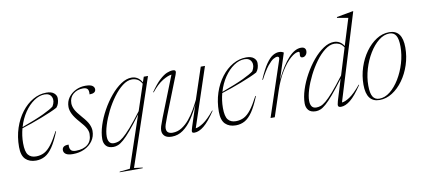

<svg xmlns="http://www.w3.org/2000/svg" viewBox="-82 -1044 3462 1568"><g transform="rotate(-10 1649.0 -260.0)"><path d="M345.5 -197.5Q313.5 -118 282.8 -72.8Q252 -27.5 218.2 -8.8Q184.5 10 143.5 10Q89 10 57 -21.2Q25 -52.5 25 -123Q25 -207 49 -279.5Q73 -352 114.8 -406.5Q156.5 -461 209.8 -491.5Q263 -522 321 -522Q363.5 -522 384.5 -503.5Q405.5 -485 405.5 -461Q405.5 -414.5 381 -386.5Q358 -374 322.2 -358.5Q286.5 -343 244.2 -326.8Q202 -310.5 159.2 -295.5Q116.5 -280.5 79 -269Q71.5 -240.5 67.2 -210Q63 -179.5 63 -147.5Q63 -77.5 85 -50.5Q107 -23.5 149.5 -23.5Q187 -23.5 217.2 -39.2Q247.5 -55 276.8 -93.2Q306 -131.5 341 -199ZM304.5 -510Q260.5 -510 216.8 -480.2Q173 -450.5 137.2 -398.2Q101.5 -346 82 -278.5Q200 -321.5 264.5 -352.2Q329 -383 351.5 -402Q376.5 -444.5 362.2 -477.2Q348 -510 304.5 -510Z M427 -72.5Q424.5 -43 435.5 -28Q446.5 -12.5 477.5 -12.5Q539.5 -12.5 575.2 -41.8Q611 -71 611 -130Q611 -151.5 598 -176.2Q585 -201 548 -242Q511 -283.5 495.2 -315.5Q479.5 -347.5 479.5 -375Q479.5 -419.5 503.2 -452.5Q527 -485.5 564.8 -503.8Q602.5 -522 644 -522Q685.5 -522 702.2 -510.2Q719 -498.5 719 -480.5Q719 -446.5 667 -446.5Q670 -479.5 659 -491.5Q648 -504 622 -504Q573.5 -504 540.5 -476.2Q507.5 -448.5 507.5 -400.5Q507.5 -376 520.8 -348.8Q534 -321.5 573.5 -277Q613 -233 626 -203.8Q639 -174.5 639 -149.5Q639 -102.5 613.5 -66.5Q588 -30.5 545 -10.2Q502 10 449.5 10Q409 10 391 -2.5Q373 -15 373 -35.5Q373 -52.5 385.2 -62.5Q397.5 -72.5 427 -72.5Z M885.5 208.5 1029 -217Q973.5 -142 935.2 -96.8Q897 -51.5 870.2 -28.5Q843.5 -5.5 823.8 2.2Q804 10 786 10Q744 10 724.8 -12Q705.5 -34 705.5 -68.5Q705.5 -120 725 -181Q744.5 -242 777.8 -302Q811 -362 852.8 -412Q894.5 -462 939.5 -492Q984.5 -522 1027 -522Q1082.5 -522 1113 -468L1128 -512H1163L920 208.5L991 217.5L989.5 222.5H798L800 217.5ZM745 -83.5Q745 -54 756.8 -36.8Q768.5 -19.5 794.5 -19.5Q811.5 -19.5 830 -25.5Q848.5 -31.5 874.2 -52.8Q900 -74 939.5 -119Q979 -164 1038 -242L1109.5 -457Q1093 -486 1072.2 -496.5Q1051.5 -507 1028.5 -507Q989.5 -507 949.2 -476Q909 -445 872.5 -395.2Q836 -345.5 807.2 -288Q778.5 -230.5 761.8 -176.2Q745 -122 745 -83.5Z M1446 -40.5 1503.5 -216.5Q1475 -153.5 1440.2 -102Q1405.5 -50.5 1363.2 -20.2Q1321 10 1270 10Q1229.5 10 1210.5 -8Q1191.5 -26 1191.5 -53.5Q1191.5 -69.5 1197.5 -89.5Q1203.5 -109.5 1221 -154.5L1353.5 -489.5Q1325 -487 1279.5 -459.8Q1234 -432.5 1185 -371.5L1181.5 -374.5Q1224 -436 1258.5 -467.8Q1293 -499.5 1320.5 -510.8Q1348 -522 1369.5 -522Q1389 -522 1391.8 -512Q1394.5 -502 1386 -481L1261 -164Q1243.5 -119.5 1237 -98.5Q1230.5 -77.5 1230.5 -66Q1230.5 -40.5 1244.8 -30.5Q1259 -20.5 1281 -20.5Q1322.5 -20.5 1357.5 -42.8Q1392.5 -65 1421.5 -100.2Q1450.5 -135.5 1473.5 -175.8Q1496.5 -216 1514 -252L1600.5 -512H1635.5L1473 -23.5Q1499 -26 1537.8 -52Q1576.5 -78 1630 -143L1633.5 -140.5Q1578 -57.5 1536 -23.8Q1494 10 1457.5 10Q1440.5 10 1437.8 1.2Q1435 -7.5 1446 -40.5Z M2002.5 -197.5Q1970.5 -118 1939.8 -72.8Q1909 -27.5 1875.2 -8.8Q1841.5 10 1800.5 10Q1746 10 1714 -21.2Q1682 -52.5 1682 -123Q1682 -207 1706 -279.5Q1730 -352 1771.8 -406.5Q1813.5 -461 1866.8 -491.5Q1920 -522 1978 -522Q2020.5 -522 2041.5 -503.5Q2062.5 -485 2062.5 -461Q2062.5 -414.5 2038 -386.5Q2015 -374 1979.2 -358.5Q1943.5 -343 1901.2 -326.8Q1859 -310.5 1816.2 -295.5Q1773.5 -280.5 1736 -269Q1728.5 -240.5 1724.2 -210Q1720 -179.5 1720 -147.5Q1720 -77.5 1742 -50.5Q1764 -23.5 1806.5 -23.5Q1844 -23.5 1874.2 -39.2Q1904.5 -55 1933.8 -93.2Q1963 -131.5 1998 -199ZM1961.5 -510Q1917.5 -510 1873.8 -480.2Q1830 -450.5 1794.2 -398.2Q1758.5 -346 1739 -278.5Q1857 -321.5 1921.5 -352.2Q1986 -383 2008.5 -402Q2033.5 -444.5 2019.2 -477.2Q2005 -510 1961.5 -510Z M2240.5 -455Q2246 -471 2241.8 -477.2Q2237.5 -483.5 2227.5 -483.5Q2217.5 -483.5 2197.8 -472.8Q2178 -462 2149 -426.5Q2120 -391 2081.5 -317.5L2077 -319.5Q2112.5 -402 2142.5 -445Q2172.5 -488 2199 -503.2Q2225.5 -518.5 2249 -518.5Q2262.5 -518.5 2271.2 -515.8Q2280 -513 2288.5 -507.5L2219.5 -293.5Q2331 -522 2432.5 -522Q2453 -522 2462.5 -512.8Q2472 -503.5 2472 -489Q2472 -469 2460.5 -455.8Q2449 -442.5 2433.5 -442.5Q2410 -442.5 2414.5 -470Q2417 -483.5 2414.8 -488Q2412.5 -492.5 2407 -492.5Q2380 -492.5 2341 -458.8Q2302 -425 2262 -360.8Q2222 -296.5 2192 -205L2124 0H2089Z M2848.5 -140.5Q2793 -57.5 2751 -23.8Q2709 10 2672.5 10Q2655.5 10 2650 1.2Q2644.5 -7.5 2654.5 -41L2708.5 -217.5Q2652.5 -142.5 2614 -97.2Q2575.5 -52 2548.8 -28.8Q2522 -5.5 2502.2 2.2Q2482.5 10 2464.5 10Q2422.5 10 2403.2 -12Q2384 -34 2384 -68.5Q2384 -120 2403.5 -181Q2423 -242 2456.2 -302Q2489.5 -362 2531.2 -412Q2573 -462 2618 -492Q2663 -522 2705.5 -522Q2758 -522 2788 -474L2856.5 -695L2764.5 -711L2767 -718L2899 -742H2905.5L2685.5 -23.5Q2711.5 -25 2750.8 -50.8Q2790 -76.5 2845 -143ZM2423.5 -83.5Q2423.5 -54 2435.2 -36.8Q2447 -19.5 2473 -19.5Q2490 -19.5 2508.5 -25.5Q2527 -31.5 2552.8 -52.8Q2578.5 -74 2618 -119Q2657.5 -164 2716.5 -242L2784.5 -462.5Q2768.5 -488 2748.8 -497.5Q2729 -507 2707 -507Q2668 -507 2627.8 -476Q2587.5 -445 2551 -395.2Q2514.5 -345.5 2485.8 -288Q2457 -230.5 2440.2 -176.2Q2423.5 -122 2423.5 -83.5Z M3164 -522Q3273 -522 3273 -376.5Q3273 -302 3250.2 -232.8Q3227.5 -163.5 3188 -108.8Q3148.5 -54 3098.2 -22Q3048 10 2992.5 10Q2883.5 10 2883.5 -135.5Q2883.5 -210 2906.2 -279.2Q2929 -348.5 2968.5 -403.2Q3008 -458 3058.2 -490Q3108.5 -522 3164 -522ZM2992.5 -1Q3038.5 -1 3081.8 -35.5Q3125 -70 3159.8 -127.2Q3194.5 -184.5 3215 -253.2Q3235.5 -322 3235.5 -391Q3235.5 -454 3218 -482.5Q3200.5 -511 3164 -511Q3118 -511 3074.8 -476.5Q3031.5 -442 2996.8 -384.8Q2962 -327.5 2941.5 -258.8Q2921 -190 2921 -121Q2921 -58 2938.5 -29.5Q2956 -1 2992.5 -1Z"/></g></svg>

Font: Newsreader Display ExtraLight
Style: Italic
Weight: 275
Italic angle: -17°
Designer: Hugues Gentile
Foundry: Production Type
Version: Version 1.001